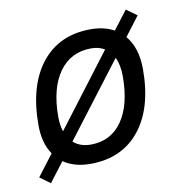

<svg xmlns="http://www.w3.org/2000/svg" viewBox="-74 -650 735 778"><g transform="rotate(-10 293.0 -261.0)"><path d="M73.7 59.1 30.8 27.8 97.2 -59.6Q64.5 -107.4 64.5 -181.2Q64.5 -344.2 137.5 -435.8Q210.4 -527.3 339.8 -527.3Q395.5 -527.3 436 -504.9L494.1 -581.1L537.6 -549.8L477.5 -470.7Q521 -419.4 521 -331.5Q521 -170.9 448 -80.6Q375 9.8 245.1 9.8Q179.2 9.8 134.8 -21ZM260.3 -66.9Q342.8 -66.9 389.2 -133.1Q435.5 -199.2 435.5 -317.4Q435.5 -363.8 419.9 -395.5L188.5 -91.8Q216.8 -66.9 260.3 -66.9ZM158.2 -139.6 383.8 -436.5Q360.4 -450.7 328.6 -450.7Q244.6 -450.7 197 -384.5Q149.4 -318.4 149.4 -200.2Q149.4 -166.5 158.2 -139.6Z"/></g></svg>

Font: Cascadia Mono PL SemiLight
Style: Italic
Weight: 350
Italic angle: -10°
Monospace: yes
Designer: Aaron Bell
Foundry: Saja Typeworks
Version: Version 2404.023; ttfautohint (v1.8.4)